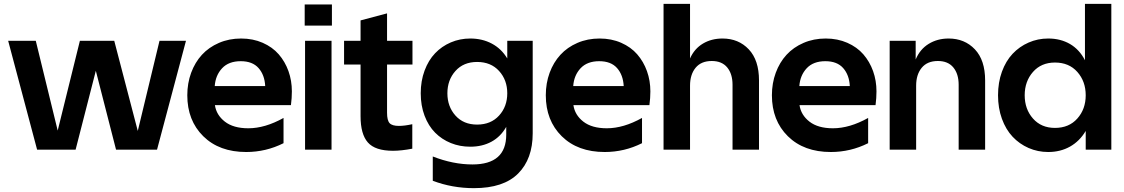

<svg xmlns="http://www.w3.org/2000/svg" viewBox="-20 -770 5782 988"><path d="M170.9 0 22 -560.1H164.1L276.9 -98.1L391.1 -560.1H567.9L689 -96.2L800.8 -560.1H937L788.1 0H577.1L473.1 -405.8L369.1 0Z M1247.1 12.2Q1108.4 12.2 1026.1 -68.8Q943.8 -149.9 943.8 -279.8Q943.8 -341.8 963.6 -395.5Q983.4 -449.2 1019 -488Q1054.7 -526.9 1106.7 -549.3Q1158.7 -571.8 1220.7 -571.8Q1281.7 -571.8 1331.8 -549.8Q1381.8 -527.8 1414.3 -490.5Q1446.8 -453.1 1464.4 -404.1Q1481.9 -355 1481.9 -299.8Q1481.9 -265.6 1477.1 -229H1085.9Q1093.3 -178.2 1137.2 -144Q1181.2 -109.9 1257.8 -109.9Q1343.8 -109.9 1439 -163.1V-33.2Q1348.6 12.2 1247.1 12.2ZM1085 -327.1H1344.7Q1341.8 -384.3 1310.5 -419.7Q1279.3 -455.1 1218.8 -455.1Q1156.7 -455.1 1122.8 -418.7Q1088.9 -382.3 1085 -327.1Z M1549.8 -560.1H1686V0H1549.8ZM1547.9 -638.2V-747.1H1688V-638.2Z M2002.4 5.9Q1910.6 5.9 1873 -36.9Q1835.4 -79.6 1835.4 -171.9V-438H1750.5V-560.1H1835.4V-665L1971.7 -701.2V-560.1H2102.5V-438H1971.7V-189.9Q1971.7 -150.4 1984.9 -136.2Q1998 -122.1 2032.7 -122.1Q2062 -122.1 2101.6 -130.9V-4.9Q2044.9 5.9 2002.4 5.9Z M2721.2 -84Q2721.2 47.9 2646.2 123Q2571.3 198.2 2418.9 198.2Q2307.1 198.2 2207 160.2V35.2Q2312 76.2 2411.1 76.2Q2585 76.2 2585 -77.1V-117.2Q2556.6 -66.9 2509.3 -41Q2461.9 -15.1 2399.9 -15.1Q2346.2 -15.1 2299.8 -33.9Q2253.4 -52.7 2219 -87.4Q2184.6 -122.1 2164.8 -174.3Q2145 -226.6 2145 -290Q2145 -353.5 2164.8 -406.7Q2184.6 -460 2218.8 -495.8Q2252.9 -531.7 2299.8 -551.8Q2346.7 -571.8 2399.9 -571.8Q2461.4 -571.8 2510.7 -545.7Q2560.1 -519.5 2590.3 -469.2V-560.1H2721.2ZM2435.1 -128.9Q2505.9 -128.9 2548.1 -175.3Q2590.3 -221.7 2590.3 -290Q2590.3 -358.4 2548.1 -404.8Q2505.9 -451.2 2435.1 -451.2Q2365.2 -451.2 2323.7 -404.8Q2282.2 -358.4 2282.2 -290Q2282.2 -221.7 2323.7 -175.3Q2365.2 -128.9 2435.1 -128.9Z M3091.8 12.2Q2953.1 12.2 2870.8 -68.8Q2788.6 -149.9 2788.6 -279.8Q2788.6 -341.8 2808.3 -395.5Q2828.1 -449.2 2863.8 -488Q2899.4 -526.9 2951.4 -549.3Q3003.4 -571.8 3065.4 -571.8Q3126.5 -571.8 3176.5 -549.8Q3226.6 -527.8 3259 -490.5Q3291.5 -453.1 3309.1 -404.1Q3326.7 -355 3326.7 -299.8Q3326.7 -265.6 3321.8 -229H2930.7Q2938 -178.2 2981.9 -144Q3025.9 -109.9 3102.5 -109.9Q3188.5 -109.9 3283.7 -163.1V-33.2Q3193.4 12.2 3091.8 12.2ZM2929.7 -327.1H3189.5Q3186.5 -384.3 3155.3 -419.7Q3124 -455.1 3063.5 -455.1Q3001.5 -455.1 2967.5 -418.7Q2933.6 -382.3 2929.7 -327.1Z M3749.5 -334Q3749.5 -389.6 3722.2 -422.9Q3694.8 -456.1 3642.6 -456.1Q3587.9 -456.1 3559.3 -421.1Q3530.8 -386.2 3530.8 -329.1V0H3394.5V-750H3530.8V-469.2Q3553.2 -519.5 3597.2 -545.7Q3641.1 -571.8 3697.8 -571.8Q3780.3 -571.8 3833 -516.1Q3885.7 -460.4 3885.7 -356V0H3749.5Z M4255.4 12.2Q4116.7 12.2 4034.4 -68.8Q3952.1 -149.9 3952.1 -279.8Q3952.1 -341.8 3971.9 -395.5Q3991.7 -449.2 4027.3 -488Q4063 -526.9 4115 -549.3Q4167 -571.8 4229 -571.8Q4290 -571.8 4340.1 -549.8Q4390.1 -527.8 4422.6 -490.5Q4455.1 -453.1 4472.7 -404.1Q4490.2 -355 4490.2 -299.8Q4490.2 -265.6 4485.4 -229H4094.2Q4101.6 -178.2 4145.5 -144Q4189.5 -109.9 4266.1 -109.9Q4352.1 -109.9 4447.3 -163.1V-33.2Q4356.9 12.2 4255.4 12.2ZM4093.3 -327.1H4353Q4350.1 -384.3 4318.8 -419.7Q4287.6 -455.1 4227.1 -455.1Q4165 -455.1 4131.1 -418.7Q4097.2 -382.3 4093.3 -327.1Z M4558.1 -560.1H4691.9V-463.9Q4713.9 -516.6 4758.8 -544.2Q4803.7 -571.8 4861.3 -571.8Q4943.8 -571.8 4996.6 -516.1Q5049.3 -460.4 5049.3 -356V0H4913.1V-334Q4913.1 -389.6 4885.7 -422.9Q4858.4 -456.1 4806.2 -456.1Q4751.5 -456.1 4722.9 -421.1Q4694.3 -386.2 4694.3 -329.1V0H4558.1Z M5408.7 -448.2Q5337.9 -448.2 5295.4 -399.7Q5252.9 -351.1 5252.9 -279.8Q5252.9 -208.5 5295.4 -160.2Q5337.9 -111.8 5408.7 -111.8Q5481 -111.8 5523.9 -160.2Q5566.9 -208.5 5566.9 -279.8Q5566.9 -351.1 5523.9 -399.7Q5481 -448.2 5408.7 -448.2ZM5374 -571.8Q5437.5 -571.8 5486.1 -543.5Q5534.7 -515.1 5563 -460V-750H5698.7V0H5566.9V-96.2Q5535.6 -43.5 5486.1 -15.6Q5436.5 12.2 5374 12.2Q5320.3 12.2 5272.9 -8.5Q5225.6 -29.3 5190.7 -66.4Q5155.8 -103.5 5135.7 -158.7Q5115.7 -213.9 5115.7 -279.8Q5115.7 -345.7 5135.7 -400.9Q5155.8 -456.1 5190.7 -493.2Q5225.6 -530.3 5272.9 -551Q5320.3 -571.8 5374 -571.8Z"/></svg>

Font: TASA Explorer
Style: Bold
Weight: 700
Designer: Weizhong Zhang
Foundry: Local Remote
Version: Version 1.000;Glyphs 3.1.2 (3151)